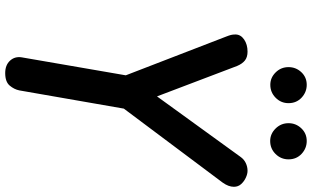

<svg xmlns="http://www.w3.org/2000/svg" viewBox="-250 -946 1199 738"><g transform="rotate(90 349.0 -576.5)"><path d="M260.5 2.5Q229.5 2.5 212.5 -16.2Q195.5 -35 200 -61.5L269 -461L120 -847Q115.5 -858.5 113.8 -865.5Q112 -872.5 112 -882.5Q112 -902.5 131.2 -915.8Q150.5 -929 178 -929Q199 -929 211.8 -919Q224.5 -909 233 -889L350 -581L582.5 -902Q592 -915.5 606.2 -922.2Q620.5 -929 636 -929Q648 -929 662.2 -922.5Q676.5 -916 687 -904.5Q697.5 -893 697.5 -876.5Q697.5 -856 681.5 -833.5L397 -453.5L327 -52Q323 -32 308.5 -14.8Q294 2.5 260.5 2.5ZM521.5 -1016Q494 -1016 473.5 -1036.8Q453 -1057.5 453 -1086.5Q453 -1115 472.8 -1135.8Q492.5 -1156.5 521.5 -1156.5Q549.5 -1156.5 570.8 -1136.8Q592 -1117 592 -1086.5Q592 -1057.5 571.5 -1036.8Q551 -1016 521.5 -1016ZM305.5 -1016.5Q278 -1016.5 257.8 -1037Q237.5 -1057.5 237.5 -1086.5Q237.5 -1115 257 -1135.8Q276.5 -1156.5 305.5 -1156.5Q333.5 -1156.5 354.8 -1136.8Q376 -1117 376 -1086.5Q376 -1057.5 355.2 -1037Q334.5 -1016.5 305.5 -1016.5Z"/></g></svg>

Font: Edu AU VIC WA NT Pre SemiBold
Style: Regular
Weight: 600
Designer: Tina and Corey Anderson, Eben Sorkin, Mirko Velimirovic
Foundry: Google for Education
Version: Version 1.001